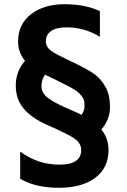

<svg xmlns="http://www.w3.org/2000/svg" viewBox="-20 -700 606 913"><path d="M462 -84Q496 -42 496 13Q496 98 433 145.5Q370 193 259.5 193Q149 193 76 150V21Q160 83 263 83Q366 83 366 14Q366 -18 336.5 -39.5Q307 -61 202 -107Q132 -138 93.5 -182.5Q55 -227 55 -293.5Q55 -360 99 -411Q66 -451 66 -502Q66 -585 127.5 -632.5Q189 -680 287 -680Q385 -680 455 -647V-525Q382 -570 296 -570Q248 -570 223 -552.5Q198 -535 198 -504Q198 -476 225 -457Q247 -442 290.5 -421.5Q334 -401 368.5 -383.5Q403 -366 431.5 -345.5Q460 -325 481.5 -287Q503 -249 503 -190.5Q503 -132 462 -84ZM368 -154Q382 -175 382 -194.5Q382 -214 379 -224.5Q376 -235 367.5 -244.5Q359 -254 352.5 -260.5Q346 -267 329.5 -276.5Q313 -286 304.5 -290.5Q296 -295 271.5 -307Q247 -319 238 -324Q214 -336 194 -345Q177 -321 177 -290Q177 -259 206 -236Q235 -213 297 -186Q359 -159 368 -154Z"/></svg>

Font: Hind Kochi SemiBold
Style: Regular
Weight: 600
Designer: Dhruvi Tolia
Foundry: Indian Type Foundry
Version: Version 0.702;PS 1.0;hotconv 1.0.81;makeotf.lib2.5.63406